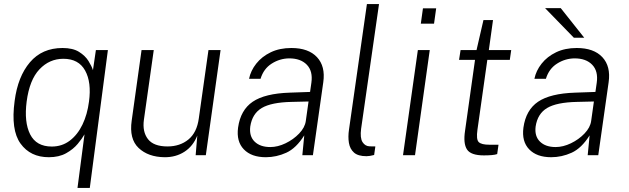

<svg xmlns="http://www.w3.org/2000/svg" viewBox="-20 -763 3094 944"><path d="M421.5 161H361L395.5 -102.5Q384 -82 362 -55.5Q340 -29 305 -9.5Q270 10 220 10Q129.5 10 81 -57Q32.5 -124 52 -267Q67.5 -386.5 127.2 -456.8Q187 -527 287.5 -527Q338 -527 368.5 -508Q399 -489 415 -463.2Q431 -437.5 437 -418L451.5 -517H510.5ZM234.5 -42.5Q285 -42.5 323.2 -71.5Q361.5 -100.5 385.5 -150.5Q409.5 -200.5 417.5 -263.5Q430.5 -358.5 398.5 -416.2Q366.5 -474 291.5 -474Q223 -474 174 -422.2Q125 -370.5 111 -263.5Q98 -162.5 128.2 -102.5Q158.5 -42.5 234.5 -42.5Z M789 10Q708.5 9 661.5 -35.5Q614.5 -80 627.5 -170L676 -517H736L687.5 -174Q679.5 -115 707.5 -79Q735.5 -43 803.5 -43Q864.5 -43 906.2 -77Q948 -111 957.5 -181L1005 -517H1064.5L992 0H942L950 -96.5Q929.5 -44.5 887 -17Q844.5 10.5 789 10Z M1287 10Q1216 10 1178.8 -28.8Q1141.5 -67.5 1150.5 -135.5Q1162.5 -222 1222.5 -262.8Q1282.5 -303.5 1405 -307.5L1504.5 -311L1511 -356.5Q1519 -413 1488.8 -444.5Q1458.5 -476 1402 -476Q1355.5 -475.5 1315.8 -450.2Q1276 -425 1261 -375.5H1204.5Q1212.5 -415.5 1240 -450.2Q1267.5 -485 1311.2 -506Q1355 -527 1412.5 -527Q1496.5 -527 1538.5 -482Q1580.5 -437 1569.5 -359L1518.5 0H1466.5L1476 -97.5Q1436.5 -34.5 1387.8 -12.2Q1339 10 1287 10ZM1309 -40Q1345.5 -40 1384 -58.5Q1422.5 -77 1450.8 -106.5Q1479 -136 1483.5 -168L1497 -264L1414.5 -262Q1314 -260 1267 -232Q1220 -204 1210.5 -141Q1204.5 -93.5 1231.8 -66.8Q1259 -40 1309 -40Z M1782 5Q1740.5 5 1720.5 -12.8Q1700.5 -30.5 1695.5 -60.5Q1690.5 -90.5 1696 -126.5L1784 -743H1843.5L1755.5 -130Q1749.5 -84.5 1762.5 -64.2Q1775.5 -44 1797.5 -43.5L1825.5 -43L1819.5 -1Q1809 2 1798.8 3.5Q1788.5 5 1782 5Z M2049 -646.5 2059.5 -722H2124.5L2114 -646.5ZM1961.5 0 2034.5 -517H2093L2020.5 0Z M2359 1Q2295 1 2276 -28.2Q2257 -57.5 2266.5 -120L2315.5 -468.5H2237L2244.5 -517H2323L2357 -664.5H2404L2383.5 -517H2493.5L2486.5 -468.5H2376L2327.5 -125.5Q2320.5 -77 2334 -64.2Q2347.5 -51.5 2385 -51.5H2431L2424.5 -5.5Q2415 -2 2398 -0.5Q2381 1 2359 1Z M2690 10Q2619 10 2581.8 -28.8Q2544.5 -67.5 2553.5 -135.5Q2565.5 -222 2625.5 -262.8Q2685.5 -303.5 2808 -307.5L2907.5 -311L2914 -356.5Q2922 -413 2891.8 -444.5Q2861.5 -476 2805 -476Q2758.5 -475.5 2718.8 -450.2Q2679 -425 2664 -375.5H2607.5Q2615.5 -415.5 2643 -450.2Q2670.5 -485 2714.2 -506Q2758 -527 2815.5 -527Q2899.5 -527 2941.5 -482Q2983.5 -437 2972.5 -359L2921.5 0H2869.5L2879 -97.5Q2839.5 -34.5 2790.8 -12.2Q2742 10 2690 10ZM2712 -40Q2748.5 -40 2787 -58.5Q2825.5 -77 2853.8 -106.5Q2882 -136 2886.5 -168L2900 -264L2817.5 -262Q2717 -260 2670 -232Q2623 -204 2613.5 -141Q2607.5 -93.5 2634.8 -66.8Q2662 -40 2712 -40ZM2737 -723H2660L2801.5 -577.5H2852.5Z"/></svg>

Font: Public Sans ExtraLight
Style: Italic
Weight: 200
Italic angle: -8°
Designer: The Public Sans project authors (U.S. Web Design System). Libre Franklin designed by Pablo Impallari and Rodrigo Fuenzal
Version: Version 1.007; ttfautohint (v1.8.1) -l 8 -r 50 -G 200 -x 14 